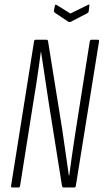

<svg xmlns="http://www.w3.org/2000/svg" viewBox="-20 -831 459 851"><path d="M35 0Q28 0 29 -7L131 -648Q132 -655 139 -655H186Q192 -655 193 -648L256 -256Q263 -208 270.5 -155.5Q278 -103 285 -54H287Q291 -86 296 -120.5Q301 -155 306 -189.5Q311 -224 316 -255L378 -648Q380 -655 385 -655H413Q420 -655 419 -648L316 -7Q315 0 309 0H261Q257 0 255 -6L195 -382Q187 -435 178.5 -492Q170 -549 162 -601H161Q156 -566 151 -528.5Q146 -491 140 -453.5Q134 -416 128 -380L69 -7Q68 0 62 0ZM369 -809Q378 -814 376 -805L373 -780Q372 -777 371 -775.5Q370 -774 366 -772L293 -734Q288 -732 284 -734L224 -774Q218 -778 219 -784L223 -804Q224 -813 231 -809L292 -771Z"/></svg>

Font: Sofia Sans Extra Condensed Light
Style: Italic
Weight: 300
Italic angle: -9°
Version: Version 4.100